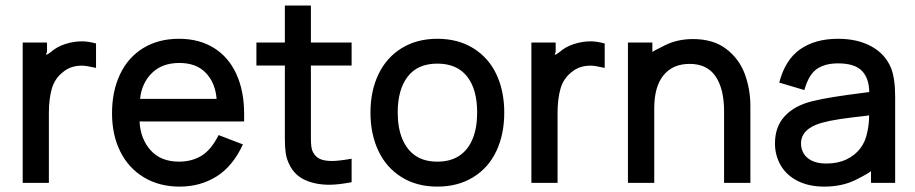

<svg xmlns="http://www.w3.org/2000/svg" viewBox="-20 -655 3347 702"><path d="M158.7 13.7H63V-499.5H151.9V-464.8Q141.1 -445.8 165.5 -464.4Q187.5 -483.9 218.3 -493.9Q249 -503.9 280.3 -503.9Q301.3 -503.9 331.1 -496.1V-406.7Q295.4 -415 279.3 -415Q238.3 -415 210.4 -391.6Q180.2 -368.2 169.4 -330.6Q158.7 -293 158.7 -242.7Z M636.7 27.3Q562.5 27.3 506.1 -6.6Q449.7 -40.5 419.7 -101.1Q389.6 -161.6 389.6 -240.7Q389.6 -322.3 419.2 -384Q448.7 -445.8 504.2 -479.5Q559.6 -513.2 634.3 -513.2Q708.5 -513.2 762.2 -479.7Q815.9 -446.3 844.2 -384.3Q872.6 -322.3 872.6 -238.8V-210.9H490.2Q493.7 -146.5 531 -105.2Q568.4 -64 634.3 -64Q681.6 -64 717 -85.7Q752.4 -107.4 779.3 -161.1L868.2 -127Q831.1 -46.9 771.7 -9.8Q712.4 27.3 636.7 27.3ZM772 -293.5Q767.1 -352.5 732.4 -388.7Q697.8 -424.8 635.7 -424.8Q572.8 -424.8 535.4 -387.9Q498 -351.1 492.2 -293.5Z M1184.1 20.5Q1133.8 20.5 1095.5 3.2Q1057.1 -14.2 1038.6 -52.2Q1027.8 -73.2 1024.7 -95Q1021.5 -116.7 1021.5 -147.9V-415.5H917.5V-499.5H1021.5V-634.8H1116.7V-499.5H1265.6V-415.5H1116.7V-151.9Q1116.7 -130.9 1118.4 -118.4Q1120.1 -106 1125 -97.7Q1133.8 -81.1 1150.1 -73.7Q1166.5 -66.4 1193.8 -66.4Q1218.3 -66.4 1265.6 -74.7V11.2Q1216.8 20.5 1184.1 20.5Z M1579.1 27.3Q1503.4 27.3 1447.8 -7.6Q1392.1 -42.5 1363.3 -103.8Q1334.5 -165 1334.5 -243.7Q1334.5 -322.3 1363.8 -383.5Q1393.1 -444.8 1448.7 -479Q1504.4 -513.2 1579.1 -513.2Q1654.8 -513.2 1710.7 -478.5Q1766.6 -443.8 1795.2 -382.8Q1823.7 -321.8 1823.7 -243.7Q1823.7 -164.1 1794.9 -102.8Q1766.1 -41.5 1710.2 -7.1Q1654.3 27.3 1579.1 27.3ZM1579.1 -64Q1627 -64 1659.2 -85.4Q1691.4 -106.9 1708 -147.2Q1724.6 -187.5 1724.6 -243.7Q1724.6 -329.1 1687.5 -375.7Q1650.4 -422.4 1579.1 -422.4Q1507.3 -422.4 1470.7 -375Q1434.1 -327.6 1434.1 -243.7Q1434.1 -187 1451.2 -146.5Q1468.3 -106 1500 -85Q1531.7 -64 1579.1 -64Z M2018.6 13.7H1922.9V-499.5H2011.7V-464.8Q2001 -445.8 2025.4 -464.4Q2047.4 -483.9 2078.1 -493.9Q2108.9 -503.9 2140.1 -503.9Q2161.1 -503.9 2190.9 -496.1V-406.7Q2155.3 -415 2139.2 -415Q2098.1 -415 2070.3 -391.6Q2040 -368.2 2029.3 -330.6Q2018.6 -293 2018.6 -242.7Z M2723.6 13.7H2627.4V-248Q2627.4 -330.1 2596.4 -375.7Q2565.4 -421.4 2501.5 -421.4Q2439.5 -421.4 2405.8 -379.6Q2372.1 -337.9 2372.1 -259.3V13.7H2275.9V-499.5H2365.2V-464.8Q2367.2 -467.8 2412.4 -490Q2457.5 -512.2 2513.7 -512.2Q2587.9 -512.2 2635.3 -476.1Q2682.6 -439.9 2703.1 -384.5Q2723.6 -329.1 2723.6 -267.1Z M2994.1 27.3Q2937 27.3 2896 6.3Q2855 -14.6 2834.2 -51Q2813.5 -87.4 2813.5 -130.4Q2813.5 -191.9 2849.4 -230.5Q2885.3 -269 2948.7 -284.7Q2984.4 -293.5 3028.8 -300.5Q3073.2 -307.6 3130.9 -314.9L3158.2 -318.4Q3157.7 -368.7 3131.3 -396Q3105 -423.3 3043.5 -423.3Q2997.1 -423.3 2967 -403.1Q2937 -382.8 2920.9 -325.7L2829.1 -353Q2850.6 -436 2905.3 -474.6Q2960 -513.2 3044.4 -513.2Q3114.7 -513.2 3165.3 -485.8Q3215.8 -458.5 3237.3 -407.7Q3252.9 -369.6 3252.9 -301.8V13.7H3164.6V-29.8Q3161.1 -23.9 3110.6 1.7Q3060.1 27.3 2994.1 27.3ZM3001.5 -57.1Q3043.5 -57.1 3075.2 -72.3Q3106.9 -87.4 3126.2 -113.5Q3145.5 -139.6 3151.4 -173.8Q3157.7 -201.2 3157.7 -233.4Q3156.7 -233.4 3149.4 -231.9Q3087.9 -225.1 3050.5 -219.5Q3013.2 -213.9 2982.9 -205.6Q2908.7 -183.6 2908.7 -130.4Q2908.7 -111.3 2918 -94.7Q2927.2 -78.1 2948 -67.6Q2968.8 -57.1 3001.5 -57.1Z"/></svg>

Font: Potro Sans Bangla
Style: Bold
Weight: 700
Designer: Jayed Ahsan Saad
Foundry: Codepotro
Version: Potro Sans Bangla;Version 0.996;CodepotroFonts;